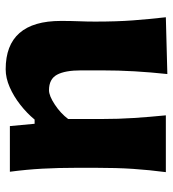

<svg xmlns="http://www.w3.org/2000/svg" viewBox="14 -620 621 690"><g transform="rotate(90 325.0 -275.5)"><path d="M229.5 15.1Q55.7 15.1 55.7 -183.6Q55.7 -220.2 56.9 -248.3Q58.1 -276.4 58.1 -306.2Q58.1 -384.8 53.7 -442.6Q49.3 -500.5 42.5 -560.5L246.6 -565.9Q240.2 -505.9 236.8 -448.2Q233.4 -390.6 233.4 -328.1V-256.3Q233.4 -198.2 249 -169.4Q264.6 -140.6 304.7 -140.6Q324.7 -140.6 356.2 -161.4Q387.7 -182.1 408.2 -209.5V-328.1Q408.2 -390.6 404.5 -445.6Q400.9 -500.5 395 -560.5H599.1Q591.3 -500.5 587.4 -442.6Q583.5 -384.8 583.5 -306.2V-242.2Q583.5 -172.9 586.7 -116.2Q589.8 -59.6 597.7 0H433.6L425.3 -88.9H410.2Q387.2 -61 356.9 -37.4Q326.7 -13.7 293.7 0.7Q260.7 15.1 229.5 15.1Z"/></g></svg>

Font: Pinar DS4-Bold
Style: Regular
Weight: 700
Designer: Amin Abedi
Version: Version 2.000